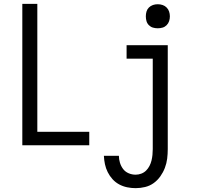

<svg xmlns="http://www.w3.org/2000/svg" viewBox="-20 -755 1040 998"><path d="M96 0V-735H174V-70H444V0ZM685 223Q663 223 641 218.5Q619 214 599.5 203.5Q580 193 565 176.5Q550 160 540 140Q530 120 525.5 98.5Q521 77 520 55H598Q598 73 603.5 91Q609 109 620 123.5Q631 138 648.5 145.5Q666 153 685 153Q700 153 714.5 147.5Q729 142 739.5 131.5Q750 121 757 107.5Q764 94 767.5 79.5Q771 65 772.5 50Q774 35 774 20V-450H638V-520H852V20Q852 45 849 69.5Q846 94 837 117.5Q828 141 813.5 161.5Q799 182 779 196.5Q759 211 734.5 217Q710 223 685 223ZM800 -608Q787 -608 775 -611.5Q763 -615 754 -624Q745 -633 741.5 -645Q738 -657 738 -670Q738 -683 741.5 -695Q745 -707 754 -716Q763 -725 775 -729Q787 -733 800 -733Q813 -733 825 -729Q837 -725 846 -716Q855 -707 859 -695Q863 -683 863 -670Q863 -657 859 -645Q855 -633 846 -624Q837 -615 825 -611.5Q813 -608 800 -608Z"/></svg>

Font: Zed Sans
Style: Regular
Weight: 400
Designer: Belleve Invis
Foundry: Belleve Invis
Version: Version 1.0.0; ttfautohint (v1.8.4)